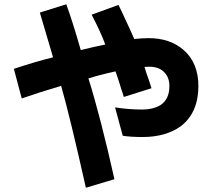

<svg xmlns="http://www.w3.org/2000/svg" viewBox="-20 -730 1002 901"><path d="M267 -327Q162 -296 82 -268L45 -407Q151 -442 229 -461Q208 -530 167 -671L291 -710Q321 -628 359 -495Q427 -512 474 -521Q453 -579 410 -661L536 -707L552 -674Q597 -578 610 -547Q646 -551 678 -551Q777 -551 841 -496Q911 -435 911 -326Q911 -202 829 -138Q758 -87 649 -87Q592 -87 556 -93L520 -226Q585 -216 645 -216Q700 -216 735 -238Q775 -266 775 -326Q775 -367 750 -392Q725 -417 680 -417L658 -416Q667 -385 677 -359Q679 -352 691 -316L561 -275Q554 -299 551 -306Q533 -366 522 -395L486 -387Q425 -372 395 -362Q453 -176 517 111L383 151Q309 -179 267 -327Z"/></svg>

Font: Gmarket Sans TTF Bold
Style: Regular
Weight: 700
Designer: Creative Director : Sungho Lee; Art Director : Kiwoong Choi; Project Manager : Sori Yang, Jongwook Yoon; Font Designer :
Foundry: Sandoll Inc.
Version: Version 1.000;hotconv 1.0.109;makeotfexe 2.5.65596